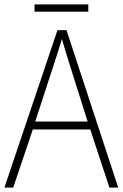

<svg xmlns="http://www.w3.org/2000/svg" viewBox="-20 -852 557 872"><path d="M477 0 390 -264H129L40 0H0L241 -715H282L517 0ZM288 -585Q282 -605 275 -628Q268 -651 261 -675Q254 -652 247 -629Q240 -606 233 -585L140 -300H378ZM381 -832V-799H137V-832Z"/></svg>

Font: Noto Sans Gurmukhi SemiCondensed ExtraLight
Style: Regular
Weight: 200
Width: 4
Designer: Jelle Bosma - Monotype Design Team
Foundry: Monotype Imaging Inc.
Version: Version 2.004; ttfautohint (v1.8.4.7-5d5b)